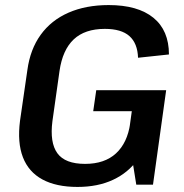

<svg xmlns="http://www.w3.org/2000/svg" viewBox="-20 -729 727 758"><path d="M286 9Q202 9 147.5 -20.5Q93 -50 70.5 -108Q48 -166 59 -252L88 -452Q99 -534 140.5 -591.5Q182 -649 250.5 -679Q319 -709 409 -709Q524 -709 585.5 -659Q647 -609 647 -514L525 -501Q523 -558 491 -586.5Q459 -615 394 -615Q315 -615 271 -573.5Q227 -532 215 -449L187 -251Q176 -166 206.5 -124Q237 -82 316 -82Q393 -82 438 -123.5Q483 -165 494 -242L570 -221Q560 -150 523 -98.5Q486 -47 426 -19Q366 9 286 9ZM487 -194 508 -345 540 -290H348L360 -373H636L584 0H518Z"/></svg>

Font: Pathway Extreme 8pt Thin 12pt SemiBold
Style: Italic
Weight: 600
Italic angle: -8°
Version: Version 1.001;gftools[0.9.26]